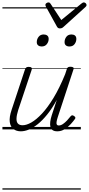

<svg xmlns="http://www.w3.org/2000/svg" viewBox="-20 -1066 733 1582"><path d="M152 16Q116 16 91 -2.5Q66 -21 60.5 -60.5Q55 -100 76 -162L186 -494Q191 -506 197 -510.5Q203 -515 217 -515Q233 -515 239 -509Q245 -503 241 -491L130 -159Q117 -118 116 -90Q115 -62 127.5 -48Q140 -34 166 -34Q198 -34 238.5 -57Q279 -80 325.5 -129.5Q372 -179 421 -259.5Q470 -340 517 -455L530 -495Q534 -508 540.5 -512Q547 -516 560 -516Q577 -516 583.5 -510.5Q590 -505 585 -493L456 -101Q448 -76 446 -61Q444 -46 448.5 -39Q453 -32 463 -32Q481 -32 498.5 -44Q516 -56 532.5 -73.5Q549 -91 562 -108Q569 -116 575.5 -116Q582 -116 590 -110Q600 -104 601 -97.5Q602 -91 597 -85Q585 -68 563.5 -44Q542 -20 513.5 -2Q485 16 452 16Q428 16 414 6.5Q400 -3 395.5 -20.5Q391 -38 394 -62.5Q397 -87 406 -115L448 -243Q409 -172 369 -122.5Q329 -73 290.5 -42.5Q252 -12 217 2Q182 16 152 16ZM323 -683Q306 -683 294.5 -692Q283 -701 283 -719Q283 -743 298 -762.5Q313 -782 340 -782Q358 -782 369.5 -773Q381 -764 381 -745Q381 -722 366 -702.5Q351 -683 323 -683ZM552 -683Q534 -683 523 -692Q512 -701 512 -719Q512 -743 526.5 -762.5Q541 -782 569 -782Q587 -782 598 -773Q609 -764 609 -745Q609 -722 594.5 -702.5Q580 -683 552 -683ZM671 -1046Q679 -1046 686 -1039.5Q693 -1033 693 -1025Q693 -1019 690.5 -1015.5Q688 -1012 684 -1008L504 -845Q496 -837 488.5 -834.5Q481 -832 473 -832Q466 -832 460 -835Q454 -838 449 -847L359 -1010Q357 -1014 355.5 -1018Q354 -1022 354 -1026Q354 -1035 363 -1040.5Q372 -1046 378 -1046Q385 -1046 389 -1043.5Q393 -1041 396 -1036L485 -901L650 -1036Q657 -1041 661 -1043.5Q665 -1046 671 -1046ZM0 486H646V496H0ZM0 -20H646V0H0ZM0 -505H646V-500H0ZM0 -1006H646V-996H0Z"/></svg>

Font: Playwrite CA Guides
Style: Regular
Weight: 400
Designer: Veronika Burian, José Scaglione
Foundry: TypeTogether
Version: Version 1.003